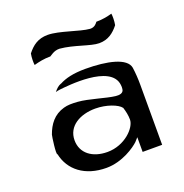

<svg xmlns="http://www.w3.org/2000/svg" viewBox="-127 -817 894 934"><g transform="rotate(-20 320.0 -350.0)"><path d="M200 -458H199C185 -453 174 -443 162 -428C168 -430 178 -432 188 -433C220 -436 459 -466 471 -352C472 -345 472 -338 471 -331C469 -310 447 -308 429 -310C382 -315 301 -343 245 -347C215 -349 194 -349 173 -343C119 -328 90 -288 73 -240C71 -235 57 -139 66 -141C84 -55 157 3 268 3C351 3 421 -47 442 -67L459 -86V-10H560V-320C560 -352 558 -382 554 -411C545 -464 447 -485 335 -485C271 -485 230 -474 200 -458ZM299 -68C221 -68 167 -109 167 -176C167 -250 236 -287 314 -287C372 -287 428 -265 443 -244L444 -243V-242C450 -223 455 -201 455 -179C455 -137 389 -68 299 -68ZM464 -682C460 -677 449 -659 425 -660H424C371 -664 279 -703 219 -703C168 -703 138 -679 112 -646C108 -626 108 -600 110 -587C136 -594 162 -600 196 -600C201 -602 221 -621 250 -620H251C322 -614 398 -579 442 -579C488 -579 518 -602 544 -635C548 -655 548 -681 546 -694C521 -687 495 -682 464 -682Z"/></g></svg>

Font: Bluebird
Style: LiExt
Weight: 300
Designer: Jasper
Foundry: Cannot Into Space Fonts
Version: Version 0.98